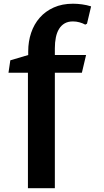

<svg xmlns="http://www.w3.org/2000/svg" viewBox="-20 -745 556 1027"><path d="M129.4 -356H25.4L35.2 -422.4L130.9 -450.7V-470.2Q130.9 -522.9 146.5 -569.3Q162.1 -615.7 192.6 -650.4Q223.1 -685.1 267.8 -705.1Q312.5 -725.1 370.6 -725.1Q393.6 -725.1 418.7 -721.7Q443.8 -718.3 467.3 -710.9L445.3 -618.2L436 -613.3Q421.9 -621.1 405 -625.7Q388.2 -630.4 370.1 -630.4Q344.2 -630.4 325.9 -619.9Q307.6 -609.4 295.9 -590.3Q284.2 -571.3 278.8 -544.9Q273.4 -518.6 273.4 -486.8V-450.7H440.4L418 -356H273.4V261.7H129.4Z"/></svg>

Font: Proza Libre
Style: SemiBold
Weight: 600
Designer: Jasper de Waard
Foundry: Jasper de Waard
Version: Version 1.000; ttfautohint (v1.4.1.8-43bc) -l 8 -r 50 -G 200